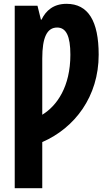

<svg xmlns="http://www.w3.org/2000/svg" viewBox="-20 -744 570 1004"><path d="M57 240H201V-1C371 -75 496 -239 496 -458C496 -634 441 -724 328 -724C260 -724 220 -689 197 -641H194L176 -714H57ZM201 -144V-438C201 -549 226 -600 279 -600C326 -600 348 -555 348 -458C348 -291 278 -191 201 -144Z"/></svg>

Font: Noto Sans Mono Condensed ExtraBold
Style: Regular
Weight: 800
Width: 3
Designer: Monotype Design Team
Foundry: Monotype Imaging Inc.
Version: Version 2.014